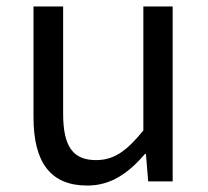

<svg xmlns="http://www.w3.org/2000/svg" viewBox="-20 -563 647 596"><path d="M251 13C325 13 379 -26 430 -85H433L440 0H516V-543H425V-158C373 -94 334 -66 278 -66C206 -66 176 -109 176 -210V-543H84V-199C84 -60 136 13 251 13Z"/></svg>

Font: ChiuKong Gothic CL
Style: Regular
Weight: 400
Designer: Ryoko NISHIZUKA 西塚涼子 (kana, bopomofo & ideographs); Paul D. Hunt (Latin, Greek & Cyrillic); Sandoll Communications 산돌커뮤니
Foundry: Adobe
Version: Version 1.300